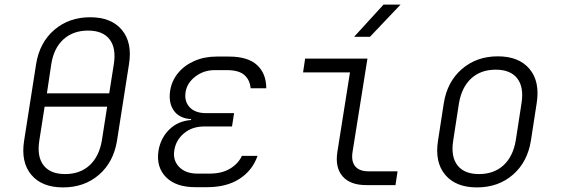

<svg xmlns="http://www.w3.org/2000/svg" viewBox="-20 -805 2440 835"><path d="M254 10Q162 10 116 -45Q70 -100 85 -194L137 -526Q152 -620 216 -675Q280 -730 372 -730Q464 -730 510 -675Q556 -620 541 -526L489 -194Q474 -100 410.5 -45Q347 10 254 10ZM184 -399H455L475 -526Q486 -596 456.5 -634Q427 -672 363 -672Q298 -672 256 -634Q214 -596 203 -526ZM263 -48Q328 -48 369.5 -86Q411 -124 423 -194L446 -341H174L151 -194Q140 -124 169.5 -86Q199 -48 263 -48Z M881 9H829Q745 9 702 -34.5Q659 -78 669 -148Q678 -204 716 -241.5Q754 -279 811 -283V-287Q760 -290 736 -324Q712 -358 720 -411Q727 -454 754.5 -487.5Q782 -521 825.5 -540Q869 -559 922 -559H976Q1058 -559 1098 -522Q1138 -485 1138 -421H1070Q1067 -457 1043 -478.5Q1019 -500 967 -500H913Q866 -500 829.5 -472Q793 -444 787 -404Q781 -364 805 -338.5Q829 -313 876 -313H998L989 -255H868Q816 -255 780.5 -225.5Q745 -196 738 -151Q731 -108 759 -79Q787 -50 839 -50H891Q945 -50 980.5 -71.5Q1016 -93 1032 -127H1100Q1078 -64 1022 -27.5Q966 9 881 9Z M1573 0Q1503 0 1470 -38Q1437 -76 1447 -143L1502 -490H1298L1307 -550H1578L1513 -143Q1507 -103 1525 -81.5Q1543 -60 1582 -60H1709L1700 0ZM1520 -645 1648 -785H1722L1589 -645Z M2054 10Q1962 10 1916 -45Q1870 -100 1885 -194L1910 -356Q1925 -450 1989 -505Q2053 -560 2145 -560Q2237 -560 2283 -505Q2329 -450 2314 -356L2289 -194Q2274 -100 2210.5 -45Q2147 10 2054 10ZM2063 -48Q2128 -48 2169.5 -86Q2211 -124 2223 -194L2248 -356Q2259 -426 2229.5 -464Q2200 -502 2136 -502Q2071 -502 2029.5 -464Q1988 -426 1976 -356L1951 -194Q1940 -124 1969.5 -86Q1999 -48 2063 -48Z"/></svg>

Font: NKDuy Mono ExtraLight
Style: Italic
Weight: 200
Italic angle: -9°
Monospace: yes
Designer: NKDuy
Foundry: NKDuy
Version: Version 2.251; ttfautohint (v1.8.4.7-5d5b)